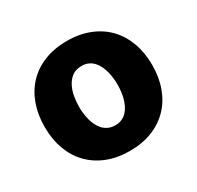

<svg xmlns="http://www.w3.org/2000/svg" viewBox="-127 -697 872 852"><g transform="rotate(-30 309.5 -271.5)"><path d="M34.1 -271Q34.1 -333.5 52.7 -385.1Q71.4 -436.8 106.7 -474.1Q142 -511.4 193.4 -532Q244.7 -552.6 309.7 -552.6Q373.9 -552.6 425.1 -532.1Q476.2 -511.7 511.7 -474.8Q547.2 -437.9 566.2 -385.8Q585.2 -333.8 585.2 -271Q585.2 -208.1 566.2 -156.2Q547.2 -104.4 511.7 -67.5Q476.2 -30.5 425.1 -10.1Q373.9 10.3 309.7 10.3Q246.8 10.3 195.8 -9.6Q144.9 -29.5 108.8 -66.1Q72.8 -102.6 53.4 -154.7Q34.1 -206.7 34.1 -271ZM310.7 -120.7Q330.3 -120.7 345 -127.7Q359.7 -134.6 370.6 -146.3Q381.4 -158 388.7 -173.3Q396 -188.6 400.4 -205.4Q404.8 -222.3 406.6 -239.5Q408.4 -256.7 408.4 -272Q408.4 -287.6 406.6 -304.9Q404.8 -322.1 400.6 -339Q396.3 -355.8 389 -371.3Q381.7 -386.7 370.9 -398.4Q360.1 -410.2 345.2 -417.1Q330.3 -424 310.7 -424Q280.9 -424 261.5 -409.3Q242.2 -394.5 231 -372Q219.8 -349.4 215.4 -322.8Q210.9 -296.2 210.9 -272Q210.9 -256 212.9 -238.6Q214.8 -221.2 219.3 -204.4Q223.7 -187.5 231.2 -172.4Q238.6 -157.3 249.6 -145.8Q260.7 -134.2 275.7 -127.5Q290.8 -120.7 310.7 -120.7Z"/></g></svg>

Font: Inter P Extra Bold
Style: Regular
Weight: 800
Designer: Rasmus Andersson
Foundry: rsms
Version: Version 3.018;git-588b23468